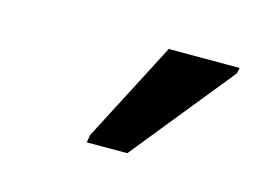

<svg xmlns="http://www.w3.org/2000/svg" viewBox="-41 -837 390 293"><g transform="rotate(15 154.0 -691.0)"><path d="M112 -606 114 -618 196 -776H308L306 -767L176 -606Z"/></g></svg>

Font: Noto Sans ExtraCondensed Medium
Style: Italic
Weight: 500
Width: 2
Italic angle: -12°
Designer: Monotype Design Team
Foundry: Monotype Imaging Inc.
Version: Version 2.013; ttfautohint (v1.8.4.7-5d5b)